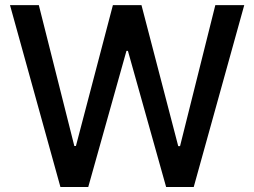

<svg xmlns="http://www.w3.org/2000/svg" viewBox="-20 -748 1018 768"><path d="M221.7 0 20 -727.5H135.3L277.3 -164.1H283.7L431.6 -727.5H545.9L692.9 -163.6H700.2L841.3 -727.5H957L754.9 0H644.5L491.7 -544.4H485.8L333 0Z"/></svg>

Font: Inter V
Style: Weight 500 Optical size 14.0
Weight: 500
Designer: Rasmus Andersson
Foundry: rsms
Version: Version 4.000;git-4fc901f